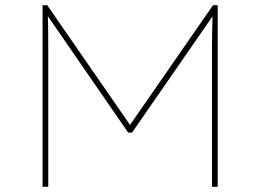

<svg xmlns="http://www.w3.org/2000/svg" viewBox="-20 -720 1004 740"><path d="M144 0V-700H162L485 -233L478 -234L801 -700H819V0H797V-543Q797 -577 798 -612.5Q799 -648 800 -684L815 -680L489 -209H474L151 -677L163 -683Q165 -651 165.5 -616.5Q166 -582 166 -545V0Z"/></svg>

Font: Lexend Exa Thin
Style: Regular
Weight: 250
Designer: Bonnie Shaver-Troup, Thomas Jockin
Foundry: Lexend
Version: Version 1.007